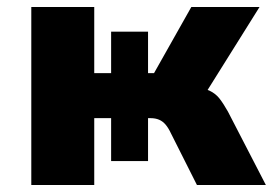

<svg xmlns="http://www.w3.org/2000/svg" viewBox="-20 -526 779 546"><path d="M69 0V-506H248V-318H296V-436H401V-318H418L524 -506H718L554 -244L530 -281Q559 -276 576 -268Q593 -260 604 -246Q615 -232 628 -209L736 0H540L466 -147Q459 -162 451 -171.5Q443 -181 432.5 -185.5Q422 -190 408 -190H391L401 -205V-68H296V-190H248V0Z"/></svg>

Font: Nunito Sans 7pt SemiCondensed Black
Style: Regular
Weight: 900
Width: 4
Designer: Vernon Adams
Foundry: Vernon Adams
Version: Version 3.101;gftools[0.9.27]